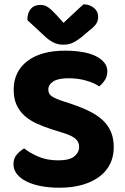

<svg xmlns="http://www.w3.org/2000/svg" viewBox="-20 -861 586 898"><path d="M252 -111Q305 -111 327.5 -129.5Q350 -148 350 -174Q350 -198 332.5 -212.5Q315 -227 280 -238L229 -254Q187 -267 153 -282.5Q119 -298 95 -319.5Q71 -341 57.5 -370.5Q44 -400 44 -442Q44 -526 107.5 -575Q171 -624 284 -624Q327 -624 363.5 -618Q400 -612 426 -599.5Q452 -587 467 -569Q482 -551 482 -527Q482 -504 470.5 -486.5Q459 -469 444 -457Q421 -473 383 -484Q345 -495 300 -495Q252 -495 229 -480Q206 -465 206 -442Q206 -422 221 -411.5Q236 -401 268 -390L322 -372Q369 -356 404.5 -337.5Q440 -319 464 -295.5Q488 -272 500 -241.5Q512 -211 512 -172Q512 -130 495.5 -95.5Q479 -61 446.5 -36Q414 -11 366.5 3Q319 17 257 17Q211 17 172 9.5Q133 2 104.5 -12Q76 -26 59.5 -46.5Q43 -67 43 -93Q43 -120 58.5 -138Q74 -156 93 -167Q120 -145 160.5 -128Q201 -111 252 -111ZM277 -754Q300 -775 324 -798Q348 -821 371 -841Q400 -840 419.5 -824Q439 -808 439 -783Q439 -763 429.5 -749Q420 -735 395 -716L361 -687Q335 -667 317 -659.5Q299 -652 277 -652Q250 -652 229.5 -662.5Q209 -673 191 -690L108 -767Q108 -801 124 -819.5Q140 -838 169 -838Q188 -838 203.5 -828Q219 -818 245 -790Z"/></svg>

Font: Baloo Bhaina 2
Style: Bold
Weight: 700
Designer: Yesha Goshar, Manish Minz, Shuchita Grover and Ek Type
Foundry: Ek Type
Version: Version 1.640;hotconv 1.0.111;makeotfexe 2.5.65597; ttfautoh